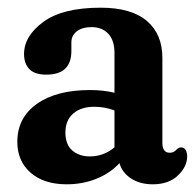

<svg xmlns="http://www.w3.org/2000/svg" viewBox="-20 -469 508 499"><path d="M25 -100.5Q25 -163 75.8 -199Q126.5 -235 214.5 -235Q248 -235 277.5 -228V-332Q277.5 -364 261.5 -381.2Q245.5 -398.5 218 -398.5Q193.5 -398.5 179.5 -387.5Q165.5 -376.5 165.5 -359V-336.5Q165.5 -275 100.5 -275Q70 -275 56.2 -289.5Q42.5 -304 42.5 -328.5Q42.5 -375.5 92.8 -412.2Q143 -449 241.5 -449Q321.5 -449 361.8 -414.5Q402 -380 402 -319V-96Q402 -86 406.5 -79Q411 -72 421.5 -72Q432 -72 439 -80.5Q445 -86 450.5 -86Q458 -86 462.2 -79.5Q466.5 -73 466.5 -63Q466.5 -36 442.5 -13Q418.5 10 377 10Q344 10 320.8 -5Q297.5 -20 290.5 -45Q266.5 -19 230.8 -4.5Q195 10 153.5 10Q94 10 59.5 -20.2Q25 -50.5 25 -100.5ZM150 -124.5Q150 -93.5 167.8 -78Q185.5 -62.5 213.5 -62.5Q249.5 -62.5 277.5 -86V-182Q252.5 -191.5 225 -191.5Q190.5 -191.5 170.2 -173.8Q150 -156 150 -124.5Z"/></svg>

Font: Fraunces 144pt SuperSoft SemiBold
Style: Regular
Weight: 600
Version: Version 1.000;[b76b70a41]